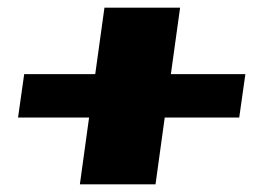

<svg xmlns="http://www.w3.org/2000/svg" viewBox="-20 -438 686 500"><path d="M188 42 212 -132H27L43 -245H228L252 -418H449L425 -245H619L603 -132H409L385 42Z"/></svg>

Font: Genos Black
Style: Italic
Weight: 900
Italic angle: -8°
Version: Version 1.010